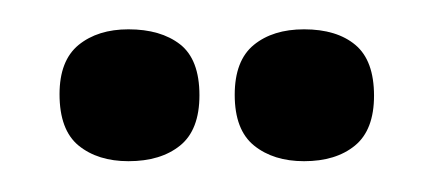

<svg xmlns="http://www.w3.org/2000/svg" viewBox="-20 -686 291 129"><path d="M184.3 -577.7Q163.7 -577.7 150.7 -588.2Q137.7 -598.7 137.7 -622.3Q137.7 -645.3 150.5 -655.8Q163.3 -666.3 184.3 -666.3Q206.3 -666.3 218.8 -655.8Q231.3 -645.3 231.3 -621.7Q231.3 -598.7 218.5 -588.2Q205.7 -577.7 184.3 -577.7ZM66.3 -577.7Q45.7 -577.7 32.8 -588.2Q20 -598.7 20 -622.7Q20 -645.3 32.8 -655.8Q45.7 -666.3 66.3 -666.3Q88 -666.3 101 -656.2Q114 -646 114 -622Q114 -598.7 101 -588.2Q88 -577.7 66.3 -577.7Z"/></svg>

Font: Bricolage Grotesque 96pt ExtraBold Condensed
Style: Regular
Weight: 800
Width: 3
Version: Version 1.001;gftools[0.9.33.dev8+g029e19f]